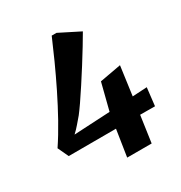

<svg xmlns="http://www.w3.org/2000/svg" viewBox="-175 -881 953 1009"><g transform="rotate(-30 301.0 -377.0)"><path d="M305.5 0 330.5 -161 43.5 -160.5 13 -225.5Q51 -282 88.8 -350Q126.5 -418 161.8 -489.5Q197 -561 227.8 -629Q258.5 -697 282.5 -753.5H311.5L435.5 -691Q419 -662.5 394.5 -622Q370 -581.5 341.5 -536.5Q313 -491.5 285.2 -448.8Q257.5 -406 233.8 -371.8Q210 -337.5 195.5 -319Q180 -301 163 -281Q146 -261 126.5 -243L345.5 -254.5L386.5 -416L515.5 -439.5L491.5 -264L579.5 -269L567 -160.5L477 -161L454 0Z"/></g></svg>

Font: Merriweather Black
Style: Italic
Weight: 900
Italic angle: -7.8°
Designer: Eben Sorkin
Foundry: Eben Sorkin
Version: Version 2.200;gftools[0.9.31]